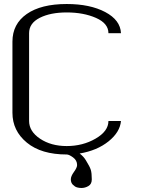

<svg xmlns="http://www.w3.org/2000/svg" viewBox="-20 -770 706 957"><path d="M583 -604.5H520.5Q520.5 -653.3 458.5 -680.7Q396.5 -708 312.5 -708Q231.4 -708 178.2 -681.2Q125 -654.3 125 -604.5V-167Q125 -115.2 179.7 -78.6Q234.4 -42 312.5 -42Q392.6 -42 456.5 -79.1Q520.5 -116.2 520.5 -167H583Q578.1 -111.3 521 -65.4Q463.9 -19.5 377 -4.9Q397.5 10.7 408.2 29.3Q427.7 60.5 432.6 76.7Q437.5 92.8 437.5 124Q437.5 147.5 420.9 157.2Q404.3 167 385.7 167Q375 167 364.3 164.1Q353.5 161.1 343.3 150.9Q333 140.6 333 124Q333 108.4 348.6 86.9Q364.3 65.4 364.3 52.7Q364.3 29.3 344.2 14.6Q324.2 0 312.5 0Q185.5 0 113.8 -59.1Q42 -118.2 42 -208V-562.5Q42 -650.4 113.3 -700.2Q184.6 -750 312.5 -750Q428.7 -750 504.4 -710Q580.1 -669.9 583 -604.5Z"/></svg>

Font: okolaks
Style: Regular
Weight: 500
Version: Version 000.6.0